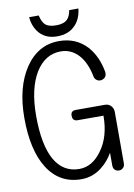

<svg xmlns="http://www.w3.org/2000/svg" viewBox="-95 -910 689 986"><g transform="rotate(-10 250.0 -417.0)"><path d="M256.8 -702.1Q147.5 -702.1 80.1 -602.5Q13.7 -502.9 13.7 -343.8Q13.7 -175.8 73.2 -81.1Q134.8 16.6 249 16.6Q309.6 16.6 358.4 -23.4Q392.6 -50.8 416 -91.8V-25.4Q416 -10.7 424.8 -2Q433.6 5.9 446.3 5.9Q458 5.9 466.8 -2Q476.6 -10.7 476.6 -25.4V-293.9Q476.6 -312.5 464.8 -325.2Q453.1 -338.9 432.6 -338.9H281.2Q253.9 -338.9 254.9 -312.5Q254.9 -285.2 281.2 -285.2H416Q416 -174.8 363.3 -104.5Q314.5 -37.1 247.1 -37.1Q163.1 -37.1 119.1 -114.3Q75.2 -192.4 75.2 -343.8Q75.2 -486.3 126 -569.3Q175.8 -648.4 256.8 -648.4Q309.6 -648.4 347.7 -608.4Q385.7 -567.4 400.4 -493.2Q402.3 -479.5 414.1 -471.7Q423.8 -464.8 437.5 -466.8Q450.2 -469.7 458 -478.5Q465.8 -489.3 463.9 -504.9Q449.2 -587.9 402.3 -640.6Q345.7 -702.1 256.8 -702.1ZM336.9 -849.6Q331.1 -817.4 316.4 -802.7Q297.9 -784.2 258.8 -784.2Q218.8 -784.2 202.1 -799.8Q186.5 -812.5 177.7 -849.6H127.9Q130.9 -807.6 153.3 -775.4Q187.5 -727.5 252.9 -727.5Q312.5 -727.5 346.7 -762.7Q378.9 -794.9 384.8 -849.6Z"/></g></svg>

Font: GulimChe
Style: Regular
Weight: 400
Monospace: yes
Version: Version 2.21